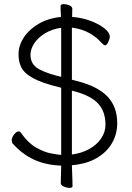

<svg xmlns="http://www.w3.org/2000/svg" viewBox="-20 -790 640 932"><path d="M277 -364 228 -377Q155 -397 112.5 -429Q70 -461 70 -526Q70 -570 96.5 -609.5Q123 -649 169.5 -675.5Q216 -702 276 -708Q275 -723 274.5 -738Q274 -753 274 -761Q274 -770 290 -770Q303 -770 317 -764Q331 -758 331 -747Q331 -741 330.5 -730.5Q330 -720 330 -708Q380 -704 421.5 -688Q463 -672 488 -651.5Q513 -631 513 -612Q513 -602 505.5 -586Q498 -570 490 -570Q486 -570 480.5 -575Q475 -580 468 -587Q448 -610 413.5 -629.5Q379 -649 329 -656V-403L360 -395Q455 -370 502 -321Q549 -272 549 -192Q549 -139 523.5 -95Q498 -51 449 -22.5Q400 6 329 12Q329 21 330 42Q331 63 331.5 83.5Q332 104 332 114Q332 122 317 122Q304 122 289.5 115.5Q275 109 275 98Q275 91 275.5 74.5Q276 58 276.5 40.5Q277 23 277 14Q200 11 143 -16Q86 -43 42 -93Q37 -98 37 -108Q37 -123 48.5 -137.5Q60 -152 71 -152Q78 -152 82 -145Q115 -97 154 -74.5Q193 -52 227 -45.5Q261 -39 277 -38ZM277 -655Q233 -649 199 -628.5Q165 -608 146.5 -580Q128 -552 128 -524Q128 -484 157 -462.5Q186 -441 253 -423L277 -417ZM329 -350V-40Q376 -46 413 -66.5Q450 -87 471 -118Q492 -149 492 -184Q492 -248 457 -286.5Q422 -325 344 -346Z"/></svg>

Font: Moon Stars Kai T Light
Style: Regular
Weight: 300
Designer: GuiWonder
Version: Version 1.101